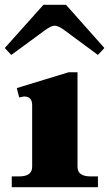

<svg xmlns="http://www.w3.org/2000/svg" viewBox="-28 -780 455 800"><path d="M-8 -580 153 -760H247L407 -580L380 -551L242 -653Q215 -673 200 -673Q185 -673 158 -653L19 -551ZM21 -45H52Q106 -45 106 -85V-342Q106 -378 72 -378Q71 -378 52 -374L42 -413L258 -479H295V-85Q295 -45 349 -45H380V0H21Z"/></svg>

Font: Taviraj ExtraBold
Style: Regular
Weight: 800
Designer: Katatrad Team
Foundry: CadsonDemak
Version: Version 1.001